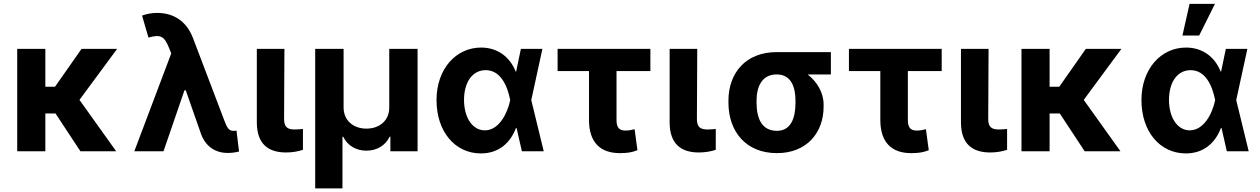

<svg xmlns="http://www.w3.org/2000/svg" viewBox="-20 -806 6713 1023"><path d="M221.6 -545.5H71.7V0H221.6V-201.3H275.9L408.4 0H599.1L403.4 -273.8L604 -545.5H414.4L273.1 -343.8H221.6Z M1193.2 8.9C1213.8 9.2 1239.7 5.7 1253.6 1.1L1240.1 -110.1C1236.2 -109.7 1230.1 -108.7 1224.8 -108.7C1198.9 -108.7 1190 -124.6 1174.4 -166.2L1007.8 -604.4C974.8 -690.3 908 -737.2 817.5 -737.2C786.9 -737.2 761.4 -731.9 736.9 -723L771 -605.8C834.9 -623.9 855.1 -613.6 879.6 -553.3L892.4 -521.3L695.7 0H851.2L962.7 -324.6H969.8L1052.2 -89.1C1077.4 -24.9 1127.5 8.9 1193.2 8.9Z M1348.4 -545.5V-152.7C1349.1 -39.1 1408.7 6.4 1504.3 6.4C1538 6.4 1569.2 0.7 1594.1 -7.8V-119C1583.1 -117.9 1570 -116.1 1551.1 -116.1C1513.8 -116.1 1494 -127.1 1493.6 -170.8L1495.4 -545.5Z M1659.4 197.8H1804.7V-77.4H1808.9C1831 -30.2 1877.8 -3.2 1932.2 -3.2C1986.9 -3.2 2033.7 -30.2 2055.8 -77.4H2060V0H2204.9V-545.5H2054V-232.2C2054 -166.5 2005 -120.7 1932.2 -120.7C1860.1 -120.7 1811.1 -166.5 1810.7 -232.2V-545.5H1659.4Z M2540.8 11.4C2639.6 12.1 2699.9 -46.9 2729.4 -124.3H2732.2L2760.7 0H2877.1L2810.7 -272.7L2870 -545.5H2755.3L2730.1 -424.7H2727.6C2697.1 -502.5 2631.4 -552.6 2543.3 -552.6C2409.4 -552.6 2305.8 -438.6 2305.8 -272.7C2305.8 -105.8 2403.4 10.7 2540.8 11.4ZM2698.5 -272.7 2698.2 -271.3C2683.9 -202.8 2639.2 -111.5 2563.2 -111.5C2497.2 -111.5 2452.4 -180 2452.4 -273.8C2452.4 -366.1 2495.7 -432.2 2567.8 -432.2C2648.8 -432.2 2683.9 -345.9 2698.2 -274.1Z M3445.3 -545.5H2951V-427.2H3118.3V-166.2C3118.3 -47.6 3178.6 9.9 3282.3 9.9C3320.3 9.9 3346.2 6.4 3376.4 -5.7L3361.2 -117.5C3345.5 -114 3334.2 -110.4 3312.1 -110.4C3283.4 -110.4 3264.9 -122.5 3264.9 -165.5V-427.2H3445.3Z M3547.9 -545.5V-152.7C3548.7 -39.1 3608.3 6.4 3703.8 6.4C3737.6 6.4 3768.8 0.7 3793.7 -7.8V-119C3782.7 -117.9 3769.5 -116.1 3750.7 -116.1C3713.4 -116.1 3693.5 -127.1 3693.2 -170.8L3695 -545.5Z M3861.2 -258.5C3861.5 -105.8 3953.8 9.9 4119.7 9.9C4278.4 9.9 4368.6 -98.7 4368.3 -238.6V-248.6C4368.6 -313.2 4332 -371.4 4283.4 -409.4H4407V-528.4H4118.3C3952.8 -528.4 3861.5 -416.9 3861.2 -269.9ZM4011 -269.9C4011.4 -345.2 4039.8 -409.4 4118.3 -409.4C4193.5 -409.4 4218.4 -345.2 4218.4 -269.9V-258.5C4218.4 -175.8 4193.5 -109 4119.7 -109C4038 -109 4011.4 -175.8 4011 -258.5Z M4997.5 -545.5H4503.2V-427.2H4670.5V-166.2C4670.5 -47.6 4730.8 9.9 4834.5 9.9C4872.5 9.9 4898.4 6.4 4928.6 -5.7L4913.4 -117.5C4897.7 -114 4886.4 -110.4 4864.3 -110.4C4835.6 -110.4 4817.1 -122.5 4817.1 -165.5V-427.2H4997.5Z M5100.1 -545.5V-152.7C5100.9 -39.1 5160.5 6.4 5256 6.4C5289.8 6.4 5321 0.7 5345.9 -7.8V-119C5334.9 -117.9 5321.7 -116.1 5302.9 -116.1C5265.6 -116.1 5245.7 -127.1 5245.4 -170.8L5247.2 -545.5Z M5572.4 -545.5H5422.6V0H5572.4V-201.3H5626.8L5759.2 0H5949.9L5754.3 -273.8L5954.9 -545.5H5765.3L5623.9 -343.8H5572.4Z M6296.9 11.4C6395.6 12.1 6456 -46.9 6485.4 -124.3H6488.3L6516.7 0H6633.2L6566.8 -272.7L6626.1 -545.5H6511.4L6486.2 -424.7H6483.7C6453.1 -502.5 6387.4 -552.6 6299.4 -552.6C6165.5 -552.6 6061.8 -438.6 6061.8 -272.7C6061.8 -105.8 6159.4 10.7 6296.9 11.4ZM6454.5 -272.7 6454.2 -271.3C6440 -202.8 6395.2 -111.5 6319.2 -111.5C6253.2 -111.5 6208.5 -180 6208.5 -273.8C6208.5 -366.1 6251.8 -432.2 6323.9 -432.2C6404.8 -432.2 6440 -345.9 6454.2 -274.1ZM6280.2 -616.8H6369.3L6453.5 -785.5H6318.2Z"/></svg>

Font: Karasuma Gothic
Style: Bold
Weight: 700
Designer: Rasmus Andersson / Ryoko Nishizuka
Foundry: Genbu
Version: Version 1.00